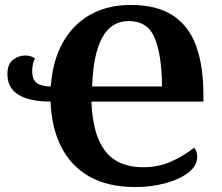

<svg xmlns="http://www.w3.org/2000/svg" viewBox="-20 -745 896 775"><path d="M527 10Q415 10 340.5 -32.5Q266 -75 227 -152.5Q188 -230 184 -335Q101 -335 55.5 -362Q10 -389 10 -446Q10 -486 32 -503.5Q54 -521 83 -521Q95 -521 105 -517.5Q115 -514 121 -509Q110 -487 110 -458Q110 -423 129 -409.5Q148 -396 185 -396Q192 -498 232.5 -571.5Q273 -645 343 -685Q413 -725 507 -725Q615 -725 679.5 -681.5Q744 -638 772.5 -557.5Q801 -477 801 -364V-335H349Q353 -238 379 -179.5Q405 -121 450 -95.5Q495 -70 558 -70Q619 -70 670 -92.5Q721 -115 764 -149Q769 -142 772.5 -133.5Q776 -125 776 -112Q776 -76 740.5 -48.5Q705 -21 648 -5.5Q591 10 527 10ZM634 -396Q633 -523 604.5 -591.5Q576 -660 500 -660Q429 -660 392.5 -593Q356 -526 352 -396Z"/></svg>

Font: Noto Serif
Style: Bold
Weight: 700
Designer: Monotype Design Team
Foundry: Monotype Imaging Inc.
Version: Version 2.014